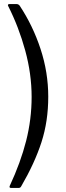

<svg xmlns="http://www.w3.org/2000/svg" viewBox="-20 -762 326 947"><path d="M61 -742Q71 -742 77 -734Q142 -636 180 -520.5Q218 -405 218 -285Q218 -164 184.5 -60.5Q151 43 84 158Q80 165 72 165H35Q24 165 28 155Q82 39 109 -67.5Q136 -174 136 -284Q136 -397 104.5 -512.5Q73 -628 20 -733Q19 -734 19 -736Q19 -742 27 -742Z"/></svg>

Font: Libre Franklin
Style: Regular
Weight: 400
Designer: Pablo Impallari, Rodrigo Fuenzalida
Foundry: Impallari Type
Version: Version 1.002; ttfautohint (v1.5)